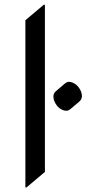

<svg xmlns="http://www.w3.org/2000/svg" viewBox="-20 -777 368 816"><path d="M273.4 -429.2Q279.8 -429.2 287.6 -426.3Q303.7 -419.9 314 -406.2Q328.1 -387.7 328.1 -368.7Q328.1 -354.5 316.9 -345.2L278.8 -313Q270.5 -306.2 261.7 -306.2Q255.4 -306.2 247.6 -309.1Q231.9 -314.9 221.2 -329.1Q207 -347.7 207 -366.7Q207 -380.9 218.3 -390.1L256.3 -422.4Q264.6 -429.2 273.4 -429.2ZM87.9 19.5V-690.9L166 -756.8H170.9V-46.4L92.8 19.5Z"/></svg>

Font: Gothica
Style: Book
Weight: 400
Designer: Wojciech Kalinowski "wmk69" (wmk69@o2.pl)
Foundry: Wojciech Kalinowski "wmk69" (wmk69@o2.pl)
Version: Version 2.1.0; 2021-05-14